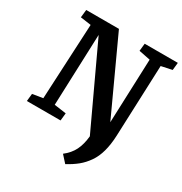

<svg xmlns="http://www.w3.org/2000/svg" viewBox="-209 -855 1176 1239"><g transform="rotate(30 379.5 -235.5)"><path d="M36.1 0 42 -56.2 119.1 -68.8 147 -630.9 67.9 -642.1 74.2 -700.2H317.9L570.8 -150.9L588.9 -627L503.9 -644L509.8 -700.2H756.8L751 -644L670.9 -627L649.9 -95.2Q647 -28.3 632.8 23.2Q618.7 74.7 592.3 112.5Q565.9 150.4 533.2 177.2Q500.5 204.1 454.1 229L408.2 178.2Q452.6 144 474.4 100.1Q496.1 56.2 502 -5.9L224.1 -601.1L204.1 -68.8L293 -56.2L287.1 0Z"/></g></svg>

Font: Literata Book
Style: Bold Italic
Weight: 700
Italic angle: -3°
Designer: Latin by Veronika Burian and Jose Scaglione. Greek by Irene Vlachou. Cyrillic by Vera Evstafieva
Foundry: TypeTogether
Version: Version 1.003;PS 001.003;hotconv 1.0.88;makeotf.lib2.5.64775